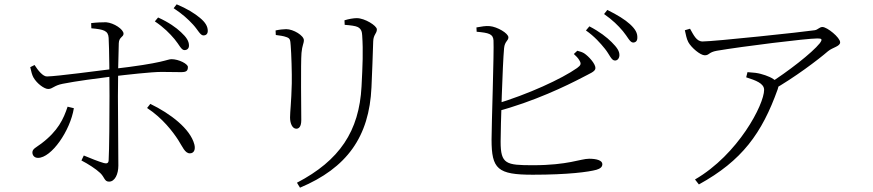

<svg xmlns="http://www.w3.org/2000/svg" viewBox="-20 -818 4040 889"><path d="M834 -586C846 -586 855 -593 855 -607C855 -627 844 -645 818 -669C796 -690 761 -715 712 -737L697 -719C739 -691 766 -663 788 -637C810 -611 819 -586 834 -586ZM485 23C512 23 528 -12 528 -51C528 -73 526 -309 526 -372C526 -443 528 -572 530 -618C531 -647 552 -646 552 -662C552 -682 508 -712 471 -715C454 -715 425 -714 402 -711L403 -687C460 -682 481 -676 483 -643C486 -596 487 -443 487 -374C487 -289 486 -119 483 -75C482 -61 473 -60 461 -63C436 -70 397 -86 368 -98L357 -75C388 -59 424 -36 444 -17C465 3 463 23 485 23ZM156 -87C218 -87 305 -212 322 -317L293 -324C274 -267 249 -212 171 -153C147 -135 130 -129 130 -112C130 -100 138 -87 156 -87ZM203 -406C224 -406 229 -422 270 -430C329 -442 436 -456 500 -464C567 -472 681 -485 728 -485C765 -485 792 -484 818 -484C842 -484 850 -489 850 -508C850 -522 808 -544 774 -544C753 -544 742 -526 497 -498C438 -491 247 -465 198 -464C179 -463 156 -492 140 -517L120 -507C124 -488 129 -469 135 -459C151 -431 185 -406 203 -406ZM859 -108C878 -108 886 -125 880 -149C861 -222 769 -292 676 -337L661 -318C733 -271 781 -207 805 -170C825 -139 836 -108 859 -108ZM922 -654C934 -654 942 -661 942 -675C942 -695 932 -714 905 -736C881 -756 846 -778 798 -798L784 -780C826 -752 850 -730 874 -704C897 -679 907 -654 922 -654Z M1355 28 1369 51C1586 -40 1690 -185 1700 -414C1703 -476 1706 -566 1708 -626C1709 -659 1725 -662 1725 -682C1725 -699 1669 -734 1632 -734C1617 -734 1594 -730 1575 -724L1576 -703C1603 -701 1626 -698 1636 -693C1654 -684 1656 -669 1657 -654C1662 -581 1659 -515 1654 -418C1643 -210 1552 -75 1355 28ZM1352 -222C1363 -222 1375 -230 1375 -262C1375 -292 1372 -530 1376 -573C1379 -608 1387 -616 1387 -632C1387 -653 1339 -683 1305 -683C1293 -683 1274 -681 1256 -677L1257 -656C1277 -653 1291 -652 1307 -646C1324 -640 1324 -632 1326 -607C1329 -572 1332 -477 1331 -432C1329 -345 1323 -301 1323 -274C1323 -246 1334 -222 1352 -222Z M2825 -538C2837 -536 2847 -546 2848 -561C2849 -581 2837 -598 2812 -623C2790 -645 2757 -671 2709 -696L2693 -677C2733 -649 2760 -618 2781 -592C2802 -566 2810 -540 2825 -538ZM2447 -9C2611 -9 2706 -22 2742 -32C2758 -37 2769 -44 2769 -58C2769 -75 2743 -83 2708 -83C2668 -83 2611 -53 2448 -53C2323 -53 2298 -58 2298 -162C2298 -228 2307 -521 2314 -595C2317 -627 2334 -629 2334 -645C2334 -664 2282 -694 2248 -697C2229 -699 2209 -695 2186 -691L2187 -671C2243 -666 2263 -661 2265 -631C2268 -579 2256 -239 2256 -172C2256 -35 2284 -9 2447 -9ZM2271 -335 2276 -301C2452 -347 2607 -423 2674 -458C2711 -478 2737 -486 2737 -503C2737 -523 2706 -557 2685 -571C2677 -576 2666 -580 2653 -583L2637 -568C2647 -559 2657 -549 2663 -538C2672 -523 2670 -516 2652 -503C2581 -453 2425 -381 2271 -335ZM2911 -621C2923 -621 2931 -628 2931 -643C2932 -664 2923 -682 2897 -706C2874 -727 2839 -749 2792 -772L2777 -753C2818 -724 2841 -701 2864 -674C2886 -648 2896 -622 2911 -621Z M3536 -428 3557 -401C3658 -458 3769 -542 3814 -581C3836 -599 3870 -603 3870 -622C3870 -644 3810 -693 3788 -693C3774 -693 3767 -680 3752 -678C3700 -670 3286 -626 3233 -626C3205 -626 3192 -655 3175 -685L3151 -678C3156 -658 3158 -640 3167 -623C3181 -597 3223 -562 3243 -562C3265 -562 3260 -576 3299 -583C3417 -603 3714 -640 3765 -640C3786 -640 3789 -636 3776 -618C3740 -573 3628 -486 3536 -428ZM3198 13 3216 36C3416 -74 3508 -201 3581 -405C3588 -425 3585 -430 3574 -441C3559 -457 3532 -468 3502 -476C3487 -480 3472 -482 3441 -484L3435 -460C3479 -446 3518 -432 3518 -402C3518 -334 3398 -103 3198 13Z"/></svg>

Font: Source Han Serif TW VF
Style: Regular
Weight: 250
Designer: Ryoko NISHIZUKA 西塚涼子 (kana & ideographs); Frank Grießhammer (Latin, Greek & Cyrillic); Wenlong ZHANG 张文龙 (bopomofo); San
Foundry: Adobe
Version: Version 2.002;hotconv 1.1.0;makeotfexe 2.6.0